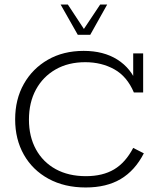

<svg xmlns="http://www.w3.org/2000/svg" viewBox="-20 -819 710 849"><path d="M359 10Q265 10 194.5 -28.5Q124 -67 85.5 -135Q47 -203 47 -291Q47 -380 85.5 -448Q124 -516 192 -555Q260 -594 350 -594Q438 -594 499 -555.5Q560 -517 587 -446L569 -452V-583H613V-410H572Q542 -481 485.5 -512.5Q429 -544 357 -544Q282 -544 226 -512Q170 -480 139 -423Q108 -366 108 -290Q108 -215 139 -158.5Q170 -102 226.5 -71Q283 -40 360 -40Q434 -40 484.5 -70Q535 -100 569 -165L616 -141Q577 -65 514 -27.5Q451 10 359 10ZM324 -665 248 -799H280L351 -691L423 -799H454L379 -665Z"/></svg>

Font: Rokkitt SemiBold Light
Style: Regular
Weight: 300
Version: Version 3.103